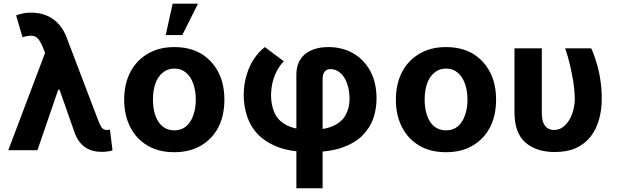

<svg xmlns="http://www.w3.org/2000/svg" viewBox="-20 -805 3306 1029"><path d="M522.5 8.8Q472.7 8.8 436.5 -15.6Q400.4 -41 381.8 -88.9Q350.6 -176.8 289.1 -352.5Q274.4 -390.6 229.5 -502Q224.6 -514.6 209 -553.7Q196.3 -583 183.6 -597.7Q170.9 -612.3 151.4 -613.3Q131.8 -615.2 100.6 -605.5Q88.9 -644.5 66.4 -722.7Q85 -729.5 104.5 -733.4Q124 -737.3 146.5 -737.3Q214.8 -737.3 263.7 -703.1Q312.5 -668.9 336.9 -604.5Q392.6 -458 503.9 -166Q515.6 -134.8 524.4 -122.1Q534.2 -108.4 553.7 -108.4Q557.6 -108.4 562.5 -109.4Q566.4 -109.4 569.3 -110.4Q574.2 -73.2 583 1Q572.3 4.9 555.7 6.8Q540 8.8 526.4 8.8Q524.4 8.8 522.5 8.8ZM24.4 0Q79.1 -143.6 241.2 -573.2Q264.6 -510.7 335.9 -324.2Q325.2 -324.2 292 -324.2Q263.7 -243.2 180.7 0Q141.6 0 24.4 0Z M914.1 10.7Q831.1 10.7 771.5 -24.4Q710.9 -59.6 678.7 -123Q645.5 -186.5 645.5 -270.5Q645.5 -355.5 678.7 -418.9Q710.9 -481.4 771.5 -516.6Q831.1 -552.7 914.1 -552.7Q997.1 -552.7 1057.6 -517.6Q1117.2 -481.4 1150.4 -418Q1182.6 -355.5 1182.6 -270.5Q1182.6 -186.5 1150.4 -123Q1117.2 -59.6 1056.6 -24.4Q997.1 10.7 914.1 10.7ZM915 -106.4Q952.1 -106.4 977.5 -127.9Q1002.9 -149.4 1015.6 -186.5Q1029.3 -223.6 1029.3 -271.5Q1029.3 -319.3 1015.6 -356.4Q1002.9 -393.6 977.5 -415Q952.1 -437.5 915 -437.5Q877 -437.5 851.6 -415Q825.2 -393.6 812.5 -356.4Q799.8 -319.3 799.8 -271.5Q799.8 -223.6 812.5 -186.5Q825.2 -149.4 850.6 -127.9Q877 -106.4 915 -106.4ZM868.2 -617.2Q877 -659.2 905.3 -785.2Q939.5 -785.2 1041 -785.2Q1019.5 -743.2 957 -617.2Q934.6 -617.2 868.2 -617.2Z M1568.4 204.1Q1568.4 52.7 1568.4 -404.3Q1568.4 -475.6 1614.3 -514.6Q1661.1 -552.7 1740.2 -552.7Q1815.4 -552.7 1874 -518.6Q1932.6 -484.4 1965.8 -421.9Q1998 -360.4 1998 -277.3Q1998 -221.7 1980.5 -169.9Q1961.9 -118.2 1920.9 -77.1Q1879.9 -37.1 1812.5 -13.7Q1745.1 9.8 1646.5 9.8Q1544.9 9.8 1475.6 -14.6Q1407.2 -40 1365.2 -82Q1323.2 -125 1304.7 -180.7Q1286.1 -235.4 1286.1 -294.9Q1286.1 -353.5 1301.8 -403.3Q1316.4 -453.1 1341.8 -490.2Q1367.2 -528.3 1399.4 -552.7Q1432.6 -527.3 1501 -476.6Q1479.5 -454.1 1464.8 -426.8Q1450.2 -399.4 1441.4 -366.2Q1433.6 -334 1432.6 -294.9Q1432.6 -242.2 1451.2 -200.2Q1469.7 -158.2 1516.6 -133.8Q1563.5 -109.4 1646.5 -109.4Q1721.7 -109.4 1767.6 -130.9Q1813.5 -152.3 1833 -190.4Q1853.5 -227.5 1853.5 -277.3Q1852.5 -323.2 1839.8 -358.4Q1827.1 -394.5 1803.7 -414.1Q1781.2 -434.6 1751 -434.6Q1730.5 -434.6 1719.7 -420.9Q1709 -406.2 1709 -382.8Q1709 -187.5 1709 204.1Q1673.8 204.1 1568.4 204.1Z M2370.1 10.7Q2287.1 10.7 2227.5 -24.4Q2167 -59.6 2134.8 -123Q2101.6 -186.5 2101.6 -270.5Q2101.6 -355.5 2134.8 -418.9Q2167 -481.4 2227.5 -516.6Q2287.1 -552.7 2370.1 -552.7Q2453.1 -552.7 2513.7 -517.6Q2573.2 -481.4 2606.4 -418Q2638.7 -355.5 2638.7 -270.5Q2638.7 -186.5 2606.4 -123Q2573.2 -59.6 2512.7 -24.4Q2453.1 10.7 2370.1 10.7ZM2371.1 -106.4Q2408.2 -106.4 2433.6 -127.9Q2459 -149.4 2471.7 -186.5Q2485.4 -223.6 2485.4 -271.5Q2485.4 -319.3 2471.7 -356.4Q2459 -393.6 2433.6 -415Q2408.2 -437.5 2371.1 -437.5Q2333 -437.5 2307.6 -415Q2281.2 -393.6 2268.6 -356.4Q2255.9 -319.3 2255.9 -271.5Q2255.9 -223.6 2268.6 -186.5Q2281.2 -149.4 2306.6 -127.9Q2333 -106.4 2371.1 -106.4Z M2737.3 -545.9Q2773.4 -545.9 2883.8 -545.9Q2883.8 -460 2883.8 -202.1Q2883.8 -166 2892.6 -145.5Q2901.4 -126 2916 -117.2Q2930.7 -108.4 2948.2 -108.4Q2982.4 -108.4 3007.8 -132.8Q3033.2 -157.2 3046.9 -196.3Q3060.5 -234.4 3060.5 -277.3Q3059.6 -320.3 3052.7 -367.2Q3044.9 -414.1 3034.2 -459Q3023.4 -504.9 3008.8 -545.9Q3055.7 -545.9 3148.4 -545.9Q3163.1 -515.6 3175.8 -472.7Q3189.5 -429.7 3197.3 -378.9Q3205.1 -329.1 3205.1 -277.3Q3205.1 -216.8 3190.4 -164.1Q3175.8 -112.3 3145.5 -73.2Q3115.2 -34.2 3067.4 -11.7Q3019.5 9.8 2953.1 9.8Q2855.5 9.8 2795.9 -41Q2737.3 -92.8 2737.3 -203.1Q2737.3 -317.4 2737.3 -545.9Z"/></svg>

Font: DeepSea
Style: Bold
Weight: 700
Designer: Stem
Version: Version 3.019;git-0a5106e0b